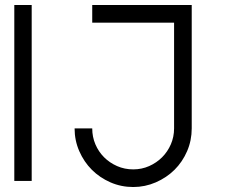

<svg xmlns="http://www.w3.org/2000/svg" viewBox="-20 -720 898 764"><path d="M36.9 -700H106.1V0H36.9ZM347 -209.1Q347 -175.3 359.6 -145.7Q372.2 -116.2 394.2 -94.2Q416.2 -72.2 446 -59.1Q475.8 -46 510.1 -46Q543.9 -46 573.5 -59.1Q603 -72.2 625 -94.2Q647 -116.2 659.8 -145.7Q672.7 -175.3 672.7 -209.1V-629.8H347V-700H742.9V-209.1Q742.9 -161.1 724.5 -118.4Q706.1 -75.8 674.5 -44.4Q642.9 -13.1 600 5.6Q557.1 24.2 510.1 24.2Q462.1 24.2 419.4 5.6Q376.8 -13.1 345.5 -44.4Q314.1 -75.8 295.5 -118.4Q276.8 -161.1 276.8 -209.1Z"/></svg>

Font: Myanmar KatKuu
Style: Regular
Weight: 400
Designer: Khon Soe Zaw Thu
Foundry: MPUA
Version: Version 1.00 September 13, 2016, initial release